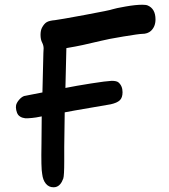

<svg xmlns="http://www.w3.org/2000/svg" viewBox="-20 -839 711 810"><path d="M251 -159Q251 -98 247 -86Q236 -55 215 -50Q212 -49 205 -49Q186 -49 173.5 -64Q161 -79 158 -105Q153 -128 155 -233L156 -348Q148 -346 132 -343.5Q116 -341 97 -340Q86 -339 75 -342.5Q64 -346 57 -354Q51 -362 48.5 -374.5Q46 -387 48 -396Q51 -407 61 -418.5Q71 -430 82 -434L159 -449L163 -615Q163 -624 164 -635Q164 -647 158 -659Q151 -672 151 -692Q151 -710 157 -722Q166 -739 177 -745.5Q188 -752 212 -754Q230 -756 338 -776Q446 -796 455 -800Q467 -804 509.5 -811.5Q552 -819 580 -819Q596 -819 603 -816Q636 -802 636 -757Q636 -727 617 -709Q603 -696 579 -696Q567 -696 500.5 -685Q434 -674 407 -667Q321 -646 271 -638L260 -636L256 -468Q301 -477 364.5 -487Q428 -497 451 -498Q471 -498 479 -492Q497 -477 497 -450Q497 -427 485.5 -416Q474 -405 447 -399Q386 -389 296 -373L253 -365L251 -220Z"/></svg>

Font: Chanighter Handwriting Cyr
Style: Regular
Weight: 400
Designer: Sin Chanighter
Version: Version 001.001